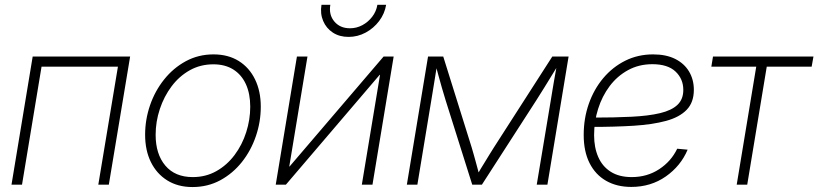

<svg xmlns="http://www.w3.org/2000/svg" viewBox="-20 -753 3337 783"><path d="M510.7 -522.5 423.8 0H380.9L460.9 -481H149.4L69.8 0H26.9L113.3 -522.5Z M765.1 9.8Q705.6 9.8 662.1 -17.3Q618.7 -44.4 595.2 -92.3Q571.8 -140.1 571.8 -203.6Q571.8 -265.1 591.8 -323.5Q611.8 -381.8 649.2 -428.7Q686.5 -475.6 737.8 -503.4Q789.1 -531.2 850.6 -531.2Q910.2 -531.2 953.4 -504.4Q996.6 -477.5 1020 -429.4Q1043.5 -381.3 1043.5 -317.9Q1043.5 -255.9 1023.4 -197.3Q1003.4 -138.7 966.3 -92Q929.2 -45.4 878.2 -17.8Q827.1 9.8 765.1 9.8ZM766.1 -30.8Q819.3 -30.8 862.5 -55.2Q905.8 -79.6 936.8 -121.1Q967.8 -162.6 984.1 -213.9Q1000.5 -265.1 1000.5 -317.9Q1000.5 -370.6 982.9 -409.4Q965.3 -448.2 931.6 -469.5Q897.9 -490.7 850.1 -490.7Q797.4 -490.7 754.2 -466.6Q710.9 -442.4 679.9 -401.1Q648.9 -359.9 631.8 -308.3Q614.7 -256.8 614.7 -203.1Q614.7 -124.5 654.3 -77.6Q693.8 -30.8 766.1 -30.8Z M1499 0H1455.6L1529.8 -447.8H1528.3L1146 0H1104.5L1190.9 -522.5H1233.9L1159.7 -74.2H1161.1L1544.4 -522.5H1585.4ZM1401.4 -602.5Q1364.3 -602.5 1337.4 -620.1Q1310.5 -637.7 1297.9 -667.5Q1285.2 -697.3 1291 -733.4H1327.1Q1320.3 -692.9 1343.5 -665.3Q1366.7 -637.7 1407.2 -637.7Q1434.1 -637.7 1457.8 -650.4Q1481.4 -663.1 1498 -684.8Q1514.6 -706.5 1519 -733.4H1554.7Q1548.8 -697.3 1526.4 -667.5Q1503.9 -637.7 1471.2 -620.1Q1438.5 -602.5 1401.4 -602.5Z M1639.2 0 1725.6 -522.5H1787.6L1903.8 -150.9Q1908.2 -135.7 1912.4 -121.1Q1916.5 -106.4 1920.4 -92.3Q1924.3 -78.1 1928 -64.2Q1931.6 -50.3 1935.5 -36.1H1923.8Q1932.1 -50.8 1940.4 -64.5Q1948.7 -78.1 1957.5 -92.3Q1966.3 -106.4 1975.1 -121.1Q1983.9 -135.7 1993.7 -150.9L2232.4 -522.5H2298.8L2212.4 0H2168.9L2226.1 -343.3Q2229.5 -364.3 2232.7 -383.5Q2235.8 -402.8 2239 -420.9Q2242.2 -439 2245.4 -457Q2248.5 -475.1 2252 -493.7H2259.8Q2244.6 -468.8 2229.7 -444.6Q2214.8 -420.4 2199.5 -395.5Q2184.1 -370.6 2167 -343.8L1945.3 0H1905.8L1797.4 -343.8Q1789.1 -370.6 1782 -395.3Q1774.9 -419.9 1768.3 -444.3Q1761.7 -468.8 1754.9 -493.7H1763.2Q1760.3 -475.1 1757.3 -457Q1754.4 -439 1751.5 -420.9Q1748.5 -402.8 1745.4 -383.5Q1742.2 -364.3 1738.8 -343.3L1682.1 0Z M2554.2 9.3Q2495.6 9.3 2451.9 -15.6Q2408.2 -40.5 2384.3 -87.9Q2360.4 -135.3 2360.4 -202.6Q2360.4 -270 2381.1 -329.3Q2401.9 -388.7 2439.9 -434.1Q2478 -479.5 2529.8 -505.4Q2581.5 -531.2 2643.6 -531.2Q2696.8 -531.2 2733.9 -512.5Q2771 -493.7 2790.3 -460.9Q2809.6 -428.2 2809.6 -386.7Q2809.6 -335.4 2780.3 -305.2Q2751 -274.9 2696.3 -260Q2641.6 -245.1 2564.5 -240.2Q2487.3 -235.4 2391.1 -235.4L2395 -273.4Q2485.8 -273.4 2555.2 -276.9Q2624.5 -280.3 2671.6 -291.5Q2718.8 -302.7 2742.7 -325.4Q2766.6 -348.1 2766.6 -386.2Q2766.6 -431.2 2734.9 -461.2Q2703.1 -491.2 2640.6 -491.2Q2585.4 -491.2 2541.3 -467Q2497.1 -442.9 2466.3 -401.9Q2435.5 -360.8 2419.2 -309.1Q2402.8 -257.3 2402.8 -201.7Q2402.8 -151.4 2419.7 -112.8Q2436.5 -74.2 2470.7 -52.5Q2504.9 -30.8 2556.2 -30.8Q2619.1 -30.8 2668.2 -63Q2717.3 -95.2 2741.7 -146.5L2784.2 -142.6Q2756.3 -76.2 2695.3 -33.4Q2634.3 9.3 2554.2 9.3Z M2984.4 0 3064 -481H2880.9L2887.7 -522.5H3297.4L3290 -481H3106.9L3027.3 0Z"/></svg>

Font: Inter 28pt ExtraLight
Style: Italic
Weight: 250
Italic angle: -9.3988°
Designer: Rasmus Andersson
Foundry: rsms
Version: Version 4.001;git-66647c0bb